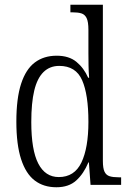

<svg xmlns="http://www.w3.org/2000/svg" viewBox="-20 -780 546 810"><path d="M218 10Q164 10 126.5 -18.5Q89 -47 69 -108.5Q49 -170 49 -267Q49 -365 69 -426.5Q89 -488 127 -516.5Q165 -545 219 -545Q271 -545 302.5 -519Q334 -493 352 -452H356Q354 -476 353.5 -502.5Q353 -529 353 -555V-654Q353 -688 345.5 -703.5Q338 -719 323.5 -723.5Q309 -728 286 -728H277V-760H414V-101Q414 -70 421 -55.5Q428 -41 442.5 -36.5Q457 -32 481 -32H491V0H362L355 -95H353Q333 -47 301.5 -18.5Q270 10 218 10ZM228 -33Q294 -33 323.5 -94.5Q353 -156 353 -266Q353 -381 326.5 -441.5Q300 -502 230 -502Q190 -502 163.5 -476Q137 -450 124.5 -398Q112 -346 112 -265Q112 -147 141.5 -90Q171 -33 228 -33Z"/></svg>

Font: Noto Serif Ethiopic Condensed Light
Style: Regular
Weight: 300
Width: 3
Designer: Monotype Design Team
Foundry: Monotype Imaging Inc.
Version: Version 2.102